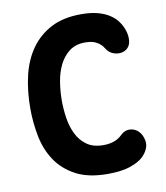

<svg xmlns="http://www.w3.org/2000/svg" viewBox="-84 -810 767 889"><g transform="rotate(-10 300.0 -365.0)"><path d="M50 -351Q50 -432 66.5 -503Q83 -574 120 -626.5Q157 -679 215 -709.5Q273 -740 357 -740Q401 -740 433.5 -731.5Q466 -723 488.5 -708.5Q511 -694 525 -675.5Q539 -657 547 -636Q559 -604 554.5 -576.5Q550 -549 526 -537Q506 -527 479.5 -534Q453 -541 438 -567Q428 -584 407.5 -596Q387 -608 353 -608Q308 -608 278.5 -585.5Q249 -563 231.5 -527.5Q214 -492 207 -448Q200 -404 200 -361Q200 -323 206 -281.5Q212 -240 228.5 -205Q245 -170 275.5 -147.5Q306 -125 354 -125Q371 -125 384.5 -127.5Q398 -130 409 -134.5Q420 -139 428 -144.5Q436 -150 442 -156Q462 -176 486 -175Q510 -174 527 -157Q544 -140 549 -111.5Q554 -83 533 -54Q520 -36 500.5 -24Q481 -12 457 -4Q433 4 406 7Q379 10 352 10Q261 10 202.5 -21Q144 -52 110 -102.5Q76 -153 63 -218Q50 -283 50 -351Z"/></g></svg>

Font: Maple Mono ExtraBold
Style: Regular
Weight: 800
Monospace: yes
Designer: subframe7536
Version: Version 7.000